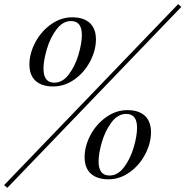

<svg xmlns="http://www.w3.org/2000/svg" viewBox="-29 -844 888 919"><path d="M627 -232.9Q627 -298.8 575.2 -298.8Q535.2 -298.8 505.1 -259Q475.1 -219.2 459 -164.8Q442.9 -110.4 442.9 -70.8Q442.9 -3.9 495.1 -3.9Q534.7 -3.9 564.7 -43.7Q594.7 -83.5 610.8 -138.2Q627 -192.9 627 -232.9ZM478.3 -282.7Q525.9 -316.9 580.6 -316.9Q635.3 -316.9 664.6 -289.6Q693.8 -262.2 693.8 -210.9Q693.8 -159.7 666.7 -106.9Q639.6 -54.2 592.3 -20Q544.9 14.2 490.2 14.2Q435.5 14.2 405.8 -12.9Q376 -40 376 -91.8Q376 -143.6 403.3 -196Q430.7 -248.5 478.3 -282.7ZM179.2 -515.1Q179.2 -448.2 231 -448.2Q270.5 -448.2 300.5 -488Q330.6 -527.8 346.7 -582.3Q362.8 -636.7 362.8 -676.8Q362.8 -743.2 311 -743.2Q271.5 -743.2 241.5 -703.4Q211.4 -663.6 195.3 -609.1Q179.2 -554.7 179.2 -515.1ZM214.6 -727.1Q262.2 -761.2 316.9 -761.2Q371.6 -761.2 400.9 -733.9Q430.2 -706.5 430.2 -655.3Q430.2 -604 402.8 -551Q375.5 -498 327.9 -464.1Q280.3 -430.2 225.6 -430.2Q170.9 -430.2 141.4 -457Q111.8 -483.9 111.8 -535.6Q111.8 -587.4 139.4 -640.1Q167 -692.9 214.6 -727.1ZM-9.3 42 823.7 -824.2 838.9 -811 5.9 55.2Z"/></svg>

Font: PlayfairDisplay-Italic
Style: Italic
Weight: 400
Italic angle: -14°
Designer: Claus Eggers Sørensen
Foundry: Claus Eggers Sørensen
Version: Version 1.002;PS 001.002;hotconv 1.0.70;makeotf.lib2.5.58329